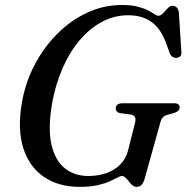

<svg xmlns="http://www.w3.org/2000/svg" viewBox="-20 -734 746 768"><path d="M467.5 -714Q505.5 -714 530.8 -707.5Q556 -701 572 -692.5Q588 -684 597.5 -677.5Q607 -671 613 -671Q620.5 -671 627.8 -677Q635 -683 641.8 -691Q648.5 -699 655.2 -705Q662 -711 669 -711Q680 -711 686.8 -704.2Q693.5 -697.5 695.5 -683L705.5 -525.5Q706.5 -513.5 700.5 -508.2Q694.5 -503 685.5 -502.5Q677 -502 670 -506.8Q663 -511.5 659.5 -520L645.5 -558.5Q630.5 -600.5 608.5 -625.5Q586.5 -650.5 557.8 -661.8Q529 -673 493 -673Q437.5 -673 388.5 -647Q339.5 -621 299.2 -573.8Q259 -526.5 230.8 -462.2Q202.5 -398 188.5 -321.5Q171 -220 185.8 -155.8Q200.5 -91.5 239.5 -60.8Q278.5 -30 333.5 -30Q373.5 -30 406 -41.8Q438.5 -53.5 460.8 -75.8Q483 -98 491.5 -129.5L519.5 -240Q524 -256 520.2 -265Q516.5 -274 501.5 -276L460.5 -281.5Q451 -283.5 447 -288.5Q443 -293.5 443 -300.5Q443 -310.5 450.2 -315.8Q457.5 -321 471 -321H675Q689 -321 694 -316.2Q699 -311.5 698.5 -303Q698 -295.5 691.8 -290Q685.5 -284.5 674.5 -281.5L651 -275Q638.5 -272 632.2 -265.5Q626 -259 622.5 -248L558 -17Q552.5 0 545 6.8Q537.5 13.5 525 13.5Q518.5 13.5 512.5 9.2Q506.5 5 501 -1.5Q495.5 -8 490 -14.8Q484.5 -21.5 479 -25.8Q473.5 -30 468 -30Q460.5 -30 448.8 -23.5Q437 -17 417.8 -8.2Q398.5 0.5 369.5 7Q340.5 13.5 298.5 13.5Q214.5 13.5 156 -26.2Q97.5 -66 73.5 -140.5Q49.5 -215 67 -320Q80.5 -401.5 117.5 -472.8Q154.5 -544 208.5 -598.2Q262.5 -652.5 328.5 -683.2Q394.5 -714 467.5 -714Z"/></svg>

Font: Fraunces
Style: Italic
Weight: 400
Italic angle: -16°
Version: Version 1.000;[b76b70a41]